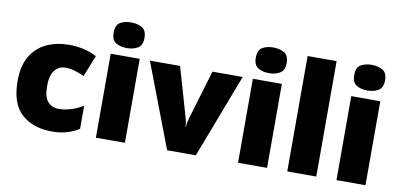

<svg xmlns="http://www.w3.org/2000/svg" viewBox="-73 -1006 2594 1245"><g transform="rotate(10 1224.0 -383.0)"><path d="M318 10Q192 10 117 -58Q42 -126 42 -274Q42 -375 80 -438.5Q118 -502 183.5 -532.5Q249 -563 333 -563Q384 -563 429.5 -552Q475 -541 514 -521L458 -380Q424 -395 394.5 -404Q365 -413 333 -413Q290 -413 263 -379Q236 -345 236 -275Q236 -203 263.5 -172.5Q291 -142 334 -142Q375 -142 416.5 -155Q458 -168 495 -191V-39Q461 -17 418 -3.5Q375 10 318 10Z M702 -776Q743 -776 773.5 -759Q804 -742 804 -691Q804 -642 773.5 -624.5Q743 -607 702 -607Q660 -607 630.5 -624.5Q601 -642 601 -691Q601 -742 630.5 -759Q660 -776 702 -776ZM797 -553V0H606V-553Z M1075 0 864 -553H1063L1157 -226Q1159 -222 1162.5 -204Q1166 -186 1166 -170H1169Q1169 -187 1172.5 -202Q1176 -217 1178 -225L1276 -553H1475L1264 0Z M1638 -776Q1679 -776 1709.5 -759Q1740 -742 1740 -691Q1740 -642 1709.5 -624.5Q1679 -607 1638 -607Q1596 -607 1566.5 -624.5Q1537 -642 1537 -691Q1537 -742 1566.5 -759Q1596 -776 1638 -776ZM1733 -553V0H1542V-553Z M2057 0H1866V-760H2057Z M2286 -776Q2327 -776 2357.5 -759Q2388 -742 2388 -691Q2388 -642 2357.5 -624.5Q2327 -607 2286 -607Q2244 -607 2214.5 -624.5Q2185 -642 2185 -691Q2185 -742 2214.5 -759Q2244 -776 2286 -776ZM2381 -553V0H2190V-553Z"/></g></svg>

Font: Noto Sans Black
Style: Regular
Weight: 900
Designer: Monotype Design Team
Foundry: Monotype Imaging Inc.
Version: Version 2.007